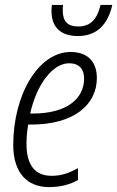

<svg xmlns="http://www.w3.org/2000/svg" viewBox="-20 -753 478 783"><path d="M297 -606C373 -606 419 -650 438 -733H390C377 -677 351 -645 299 -645C257 -645 236 -665 236 -709C236 -717 236 -721 237 -733H192C190 -723 190 -715 190 -708C190 -641 229 -606 297 -606ZM180 10C228 10 267 -1 298 -19V-67C263 -48 231 -36 191 -36C123 -36 88 -79 88 -167C88 -195 91 -222 95 -245H107C282 -245 375 -326 375 -435C375 -505 334 -541 268 -541C136 -541 34 -366 34 -162C34 -48 91 10 180 10ZM114 -290H103C130 -410 195 -495 262 -495C303 -495 323 -471 323 -433C323 -350 252 -290 114 -290Z"/></svg>

Font: Noto Sans Condensed Light
Style: Italic
Weight: 300
Width: 3
Italic angle: -12°
Designer: Monotype Design Team
Foundry: Monotype Imaging Inc.
Version: Version 2.013